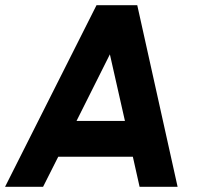

<svg xmlns="http://www.w3.org/2000/svg" viewBox="-50 -720 816 740"><path d="M322 -700H479L634.5 0H488L462 -116H174.5L116 0H-30.5ZM245 -254H431.5L373.5 -510.5Z"/></svg>

Font: Urbanist ExtraBold
Style: Italic
Weight: 800
Italic angle: -8°
Designer: Corey Hu
Foundry: Corey Hu
Version: Version 1.321; ttfautohint (v1.8.4.7-5d5b)